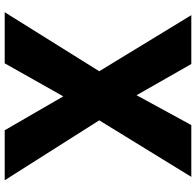

<svg xmlns="http://www.w3.org/2000/svg" viewBox="-28 -784 846 829"><g transform="rotate(90 394.5 -369.0)"><path d="M32.2 33.2 287.1 -375 44.9 -772.5H255.9L390.6 -536.1L519.5 -772.5H743.2L499 -375L757.8 33.2H542L395.5 -219.7Q389.6 -209 252.9 33.2Z"/></g></svg>

Font: GenEi M Gothic v2 Heavy
Style: Regular
Weight: 800
Version: Version 2.0